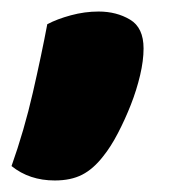

<svg xmlns="http://www.w3.org/2000/svg" viewBox="-30 -198 293 333"><path d="M149 73Q132 95 112.5 105Q93 115 65 115Q21 115 -10 90Q12 28 27 -37.5Q42 -103 52 -156Q69 -165 93 -171.5Q117 -178 141 -178Q172 -178 195.5 -164Q219 -150 219 -114Q219 -93 213 -67.5Q207 -42 197 -16.5Q187 9 174.5 33Q162 57 149 73Z"/></svg>

Font: Baloo Bhai
Style: Regular
Weight: 400
Designer: Supriya Tembe, Noopur Datye and Ek Type
Foundry: Ek Type
Version: Version 1.443;PS 1.000;hotconv 16.6.51;makeotf.lib2.5.65220;